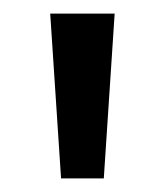

<svg xmlns="http://www.w3.org/2000/svg" viewBox="-20 -740 243 283"><path d="M54 -720H149L133 -477H70Z"/></svg>

Font: Radio Canada Condensed
Style: Regular
Weight: 400
Width: 3
Designer: Charles Daoud, Etienne Aubert Bonn, Alexandre Saumier Demers, Jacques Le Bailly
Foundry: Radio-Canada
Version: Version 2.104; ttfautohint (v1.8.4.7-5d5b);gftools[0.9.28.de